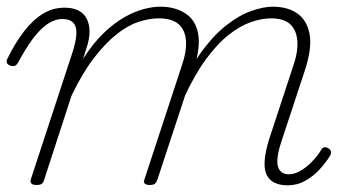

<svg xmlns="http://www.w3.org/2000/svg" viewBox="-36 -539 1045 575"><path d="M73 15Q63 15 58.5 11Q54 7 56 -1L181 -382Q198 -435 190.5 -458.5Q183 -482 151 -482Q128 -482 106 -467Q84 -452 62 -422.5Q40 -393 18 -351Q14 -345 10 -342.5Q6 -340 -3 -342Q-12 -344 -15 -350Q-18 -356 -14 -363Q9 -410 35.5 -444.5Q62 -479 92 -497.5Q122 -516 157 -516Q178 -516 193.5 -510Q209 -504 219 -490.5Q229 -477 231.5 -456Q234 -435 227 -408L213 -363Q243 -410 275 -440.5Q307 -471 337.5 -488Q368 -505 395 -512Q422 -519 444 -519Q488 -519 519 -499Q550 -479 557.5 -437.5Q565 -396 543 -328L435 0Q432 8 427.5 11.5Q423 15 412 15Q403 15 398 11Q393 7 396 0L507 -338Q523 -383 521 -416Q519 -449 499 -466.5Q479 -484 439 -484Q410 -484 377.5 -473Q345 -462 311.5 -435Q278 -408 244 -363.5Q210 -319 178 -252L96 0Q94 8 89 11.5Q84 15 73 15ZM825 16Q803 16 787 8.5Q771 1 763 -14.5Q755 -30 756.5 -56Q758 -82 769 -119L841 -338Q857 -383 854.5 -416Q852 -449 833 -466.5Q814 -484 775 -484Q747 -484 714.5 -472.5Q682 -461 648 -434Q614 -407 580 -360.5Q546 -314 514 -244H495Q526 -326 564 -379Q602 -432 641.5 -463Q681 -494 717.5 -506.5Q754 -519 780 -519Q825 -519 854 -499Q883 -479 891 -437.5Q899 -396 877 -328L806 -113Q795 -79 794.5 -58Q794 -37 803.5 -27Q813 -17 828 -17Q846 -17 864 -27.5Q882 -38 898 -54.5Q914 -71 924 -87Q927 -94 932.5 -97Q938 -100 947 -95Q955 -90 955.5 -84.5Q956 -79 952 -72Q940 -52 921 -31.5Q902 -11 878 2.5Q854 16 825 16Z"/></svg>

Font: Playwrite CO Thin
Style: Regular
Weight: 250
Version: Version 1.002